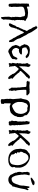

<svg xmlns="http://www.w3.org/2000/svg" viewBox="1916 -2674 958 4831"><g transform="rotate(90 2395.5 -258.0)"><path d="M468.8 99.6Q469.2 107.4 472.2 114.3Q475.1 121.1 476.6 126Q469.2 138.7 468.5 144.8Q467.8 150.9 458 165Q458.5 167.5 458.5 170.9Q458.5 174.3 459.5 177.7L457 179.2Q430.7 192.9 420.9 192.9L407.7 188.5L408.2 157.2Q408.2 150.9 406.7 144Q402.3 127.4 402.3 95.2Q402.3 50.3 401.4 47.9Q400.4 45.4 399.9 39.6Q402.3 29.8 402.3 20.5Q402.3 16.1 397.5 -9.3Q397.5 -13.7 403.3 -18.3Q409.2 -22.9 409.2 -29.3Q409.2 -32.2 408 -34.7Q406.7 -37.1 406.7 -40Q406.7 -43.9 409.2 -47.6Q411.6 -51.3 411.6 -64.9Q411.6 -69.8 413.3 -73.2Q415 -76.7 415 -80.6Q415 -85.4 404.3 -94.7L402.3 -95.2Q408.2 -107.9 408.2 -120.6L410.2 -135.3Q404.3 -140.6 404.3 -154.8Q400.9 -176.8 400.9 -181.2Q400.9 -196.3 407.7 -210.4L400.9 -216.8Q405.8 -229 405.8 -231L405.3 -238.8Q405.3 -245.1 407.7 -250.7Q410.2 -256.3 410.2 -262.2Q410.2 -266.6 409.2 -271.5Q408.2 -276.4 408.2 -282.7L409.2 -288.6L408.2 -312Q408.2 -319.8 402.3 -323.7L399.4 -315.9Q399.4 -316.9 398.4 -317.1Q397.5 -317.4 396 -335.4Q394.5 -363.8 384.3 -392.6Q377.9 -409.2 313 -412.1Q296.4 -412.1 289.8 -406.7Q283.2 -401.4 278.3 -401.4Q273.4 -401.4 267.6 -404.8Q240.7 -398.4 214.4 -391.8Q188 -385.3 167 -369.6Q162.1 -365.2 155.8 -362.3Q150.4 -355.5 149.9 -340.3Q147 -329.1 147 -316.9L147.9 -270.5Q151.4 -264.2 151.4 -257.8L149.9 -247.1Q149.9 -241.7 152.3 -236.8Q152.8 -234.4 152.8 -231.4L151.4 -213.4L153.8 -194.8Q153.8 -187 151.4 -178.2Q150.4 -173.3 150.4 -167.5L152.3 -149.4Q152.3 -143.6 148.9 -137.7Q147.9 -136.2 147.9 -134.3Q147.9 -132.3 148.9 -130.9Q152.3 -121.6 154.3 -87.4Q154.8 -78.1 156.2 -65.9Q156.2 -56.2 152.3 -49.8Q144 -39.1 144 -27.8Q144 -19 148.9 -10.3V-7.3Q141.6 0 129.9 2Q115.2 2.9 109.4 4.9Q94.7 4.9 87.9 1.5Q72.3 -12.2 72.3 -29.8L73.2 -54.7Q73.2 -68.8 69.8 -82.5V-90.3Q67.9 -106 67.9 -141.6Q66.4 -154.3 66.4 -174.3Q66.4 -186 69.8 -217.3Q67.4 -231.4 67.4 -245.1Q67.4 -270.5 71.3 -281.2L72.3 -292Q72.3 -299.8 70.1 -307.4Q67.9 -314.9 67.9 -322.8Q68.8 -351.1 68.8 -380.9Q68.8 -410.6 69.6 -414.6Q70.3 -418.5 70.3 -422.9Q70.3 -429.7 67.9 -440.4Q67.9 -450.7 68.8 -454.1Q73.7 -466.8 73.7 -485.4Q73.7 -491.7 72.3 -498Q72.3 -507.3 84 -507.3Q85.4 -507.3 88.9 -506.1Q92.3 -504.9 96.2 -504.9Q119.1 -504.9 127.4 -516.6L130.9 -518.6V-519.5Q132.3 -520 134.8 -520Q140.1 -520 140.1 -516.6Q140.6 -510.3 143.1 -503.4Q145.5 -496.6 145.5 -489.3L144 -477.5Q144 -471.7 147 -466.1Q149.9 -460.4 151.4 -455.6Q159.7 -455.6 163.1 -456.1Q215.8 -475.6 221.7 -476.1Q280.8 -484.4 301.3 -484.4Q319.3 -484.4 336.4 -480.5Q353.5 -476.6 369.1 -476.6Q421.4 -475.1 457 -443.8Q462.9 -439 464.4 -439Q475.1 -437.5 484.9 -429.2Q491.7 -423.3 500.5 -420.2Q509.3 -417 510.7 -407.2Q509.3 -404.3 505.4 -402.1Q501.5 -399.9 501.5 -397Q501.5 -393.6 507.3 -388.7Q490.2 -392.1 485.8 -393.6L484.9 -385.3L485.8 -375L484.9 -359.4Q484.9 -351.1 486.8 -340.3Q486.8 -337.4 485.8 -335Q484.9 -332.5 483.4 -327.9Q481.9 -323.2 481.9 -317.4Q481.9 -310.5 485.8 -301.8V-294.9Q481 -282.2 481 -269L481.9 -246.6Q482.4 -245.1 482.4 -237.3Q480 -225.1 480 -213.9Q480 -193.4 486.6 -174.8Q493.2 -156.2 495.6 -140.6Q484.9 -129.4 484.9 -115.7Q484.9 -109.4 486.6 -103.3Q488.3 -97.2 488.3 -91.8Q488.3 -81.5 482.4 -62Q479.5 -53.2 478.5 -40.5Q474.1 -17.1 474.1 -4.4Q474.1 4.4 472.7 12.7Q471.2 21 471.2 68.8Q467.8 79.1 467.8 88.9Q467.8 94.2 468.8 99.6ZM468.8 99.6V98.1Q469.2 98.1 471.2 108.9Q469.7 104 468.8 99.6Z M587.4 -1.5Q583 -1.5 579.3 -3.7Q575.7 -5.9 572.8 -6.3Q570.8 -20.5 569.8 -22.9Q567.9 -27.3 567.9 -31.2Q567.9 -37.1 575.2 -52.2Q588.9 -82 606 -111.8Q614.3 -124 616.7 -137.7Q620.6 -164.6 639.2 -180.7Q643.6 -184.6 646.5 -189.2Q649.4 -193.8 651.4 -196.3Q658.7 -204.6 658.7 -214.8L658.2 -222.2Q658.2 -237.3 668.9 -248Q672.4 -252.4 675.3 -261.7Q676.8 -277.8 690.4 -282.7L689.9 -285.2L690.4 -300.8Q702.1 -309.1 703.1 -320.3V-327.1Q709 -331.1 711.4 -341.8Q716.8 -355.5 722.7 -357.4Q725.6 -360.4 726.6 -368.7Q729 -392.1 739.3 -409.7Q743.7 -417 746.8 -424.6Q750 -432.1 752.9 -438Q759.3 -450.2 759.3 -453.6Q759.3 -459 754.9 -462.4Q744.6 -469.7 739.7 -482.4Q739.3 -482.4 739.3 -483.4Q735.4 -490.7 730 -498Q712.4 -526.9 707.5 -546.9Q703.6 -562.5 692.9 -573.7Q682.1 -585 675.8 -598.1Q671.4 -606.4 667 -612.8Q665 -615.2 664.1 -625Q664.1 -632.3 660.2 -636.2Q653.3 -643.1 653.3 -654.3L653.8 -664.6Q653.8 -668.9 651.6 -672.4Q649.4 -675.8 647.5 -675.8Q644 -675.8 643.6 -670.9Q643.1 -669.4 641.8 -668.9Q640.6 -668.5 640.1 -667Q632.3 -674.8 629.6 -679.2Q627 -683.6 626.5 -690.4L640.6 -687Q645 -703.1 656.2 -715.3Q661.1 -716.8 665.5 -716.8Q668 -716.8 670.9 -716.3Q673.8 -715.8 677.5 -714.6Q681.2 -713.4 685.5 -712.6Q689.9 -711.9 698.2 -702.6Q727.1 -658.7 731 -655.3Q741.2 -646.5 745.6 -633.8Q746.6 -628.9 750 -625.5Q767.1 -610.4 774.4 -587.4Q777.8 -576.7 791 -564.5Q797.9 -558.6 797.9 -552.7L796.9 -543Q796.9 -537.6 802.7 -535.4Q808.6 -533.2 810.1 -525.4Q815.9 -499 831.1 -477.8Q846.2 -456.5 860.4 -436Q867.2 -432.6 868.7 -425.8L867.7 -416.5Q867.7 -414.6 868.2 -413.6Q880.4 -399.4 894.5 -366.2Q914.1 -340.3 921.4 -316.9Q940.4 -294.4 945.3 -266.6Q945.3 -253.9 950.7 -245.1Q954.6 -238.3 957.5 -231Q957.5 -219.2 968.8 -202.6Q976.6 -190.9 982.9 -178.7Q1006.3 -136.7 1021.5 -128.4Q1036.1 -69.3 1036.6 -68.8L1037.6 -22L1041 -17.6Q1039.1 -7.3 1011.7 -5.4L997.1 -16.1Q981.9 -43.9 979.7 -47.4Q977.5 -50.8 977.1 -54.7L959 -88.4L957 -89.4Q949.7 -97.2 940.4 -112.8Q934.6 -118.7 934.1 -121.1Q929.7 -144 916.5 -163.6Q893.1 -198.7 877.9 -225.1V-226.6Q877.9 -236.8 871.6 -246.1Q868.7 -250.5 866 -255.6Q863.3 -260.7 859.4 -266.6Q847.2 -287.1 836.9 -309.1Q835 -321.8 826.7 -336.9Q818.4 -352.1 810.5 -367.2Q805.2 -376.5 794.4 -381.8Q783.7 -374 778.3 -361.3Q747.6 -301.3 738.3 -274.9Q736.3 -270 733.6 -266.6Q731 -263.2 729.5 -260.3Q728 -257.3 726.1 -254.9Q720.7 -244.1 720.7 -239.7Q720.7 -235.4 722.7 -230L723.1 -230.5Q723.1 -229.5 722.2 -229.5Q719.2 -227.5 710.9 -206.5Q707 -199.2 700.7 -195.3Q694.3 -191.4 693.4 -184.1Q693.4 -180.2 695.1 -175.8Q696.8 -171.4 696.8 -168Q696.8 -161.1 692.6 -154.8Q688.5 -148.4 684.1 -141.6Q681.6 -137.2 681.2 -132.8L681.6 -130.9Q681.6 -126 679.4 -122.1Q677.2 -118.2 677.2 -107.9Q676.8 -101.1 673.3 -96.2Q668.5 -82 666.5 -66.9L665.5 -64.9Q663.6 -51.8 653.8 -43.9Q646 -38.1 642.3 -28.8Q638.7 -19.5 628.9 -13.7Q625.5 -11.7 623 -9.3Q616.7 -2.9 608.4 -2.9Q606.9 -2.9 600.1 -4.4Q599.1 -5.4 597.7 -5.4Q595.7 -5.4 594.2 -4.9Q590.8 -1.5 587.4 -1.5Z M1452.6 -80.1 1451.7 -81.1H1448.7L1450.2 -80.1ZM1272.5 13.2 1264.6 11.7Q1221.2 3.4 1197.8 -24.9Q1152.3 -66.9 1149.4 -73.7Q1146.5 -80.6 1144.8 -82Q1143.1 -83.5 1133.8 -95.7Q1128.4 -128.4 1116.2 -155.8Q1109.9 -166.5 1109.9 -175.8Q1109.9 -184.1 1114.7 -192.4Q1122.1 -210 1127 -227.5Q1134.8 -252.4 1154.8 -278.3Q1153.3 -289.1 1141.6 -297.1Q1129.9 -305.2 1125.5 -318.8Q1116.2 -335.4 1111.6 -352.3Q1106.9 -369.1 1096.2 -382.8Q1091.3 -388.2 1091.3 -395Q1091.3 -399.4 1094.2 -404.8Q1106.9 -425.3 1106.9 -449.7Q1110.8 -464.4 1119.1 -474.1Q1147 -515.1 1182.6 -521.5L1238.3 -531.2Q1241.2 -531.2 1242.7 -529.8L1314 -522Q1323.2 -519 1335.4 -519Q1389.6 -509.3 1408.2 -486.3Q1429.2 -476.6 1429.2 -464.4V-460.4Q1429.2 -453.1 1436.8 -448.7Q1444.3 -444.3 1444.3 -439.9Q1444.3 -436 1434.8 -433.3Q1425.3 -430.7 1423.3 -429.2Q1417.5 -423.8 1414.1 -422.4Q1403.3 -422.4 1388.2 -428.2H1386.2L1383.3 -431.2Q1366.2 -451.7 1341.8 -460.9L1328.1 -472.2Q1314 -481.4 1287.6 -481.4Q1231.9 -481.4 1206.1 -454.1Q1202.6 -448.2 1193.8 -448.2Q1189 -448.2 1182.6 -449.7Q1173.3 -439.9 1173.3 -409.7L1175.3 -388.7L1176.8 -385.7L1175.3 -380.4Q1175.3 -375 1178.2 -375Q1181.2 -372.1 1181.9 -370.1Q1182.6 -368.2 1185.1 -365.5Q1187.5 -362.8 1187.5 -353L1186 -346.2L1195.3 -342.3Q1221.2 -329.6 1256.8 -329.6L1263.2 -330.1Q1276.9 -330.6 1296.9 -330.6L1329.6 -328.1L1340.3 -333.5Q1344.7 -330.6 1346.7 -328.1V-314.5Q1346.7 -289.6 1335.4 -286.6L1332.5 -285.6Q1318.8 -282.7 1315.4 -273.4Q1315.4 -272 1314 -271.2Q1312.5 -270.5 1308.6 -269Q1304.7 -267.6 1300.3 -265.1Q1269 -252.9 1256.8 -252.9Q1250.5 -252.9 1244.4 -254.2Q1238.3 -255.4 1235.1 -255.4Q1231.9 -255.4 1229 -256.8Q1226.1 -258.3 1221.2 -258.3Q1209 -258.3 1206.1 -237.8L1201.7 -225.1Q1192.4 -220.7 1188 -212.9Q1185.1 -197.8 1185.1 -171.9Q1190.9 -139.2 1218.3 -105.5Q1219.7 -105.5 1222.2 -102.8Q1224.6 -100.1 1226.1 -100.1Q1238.3 -97.2 1247.6 -89.4Q1263.2 -75.7 1283.2 -75.7Q1294.9 -83 1306.6 -83Q1310.5 -83 1314 -82.5Q1326.2 -85 1334 -91.8L1341.8 -95.7Q1386.7 -105.5 1402.3 -142.1L1434.6 -206.1Q1440.4 -215.3 1454.6 -215.3Q1459.5 -215.3 1464.8 -214.1Q1470.2 -212.9 1470.9 -209.5Q1471.7 -206.1 1474.6 -203.1Q1479.5 -194.8 1479.5 -181.6Q1478 -168 1471.7 -157Q1465.3 -146 1465.3 -135.3Q1465.3 -129.9 1467.3 -125.5Q1467.3 -90.8 1458 -82.5Q1452.6 -78.1 1446.8 -74.7Q1422.4 -56.2 1417.5 -50.8Q1411.6 -43 1396 -42L1391.1 -39.1Q1376 -25.4 1356 -21.5Q1346.7 -18.6 1338.9 -13.2Q1293.9 13.2 1272.5 13.2Z M1892.6 -19 1888.7 -22.9Q1885.7 -33.2 1883.8 -36.1Q1881.8 -39.1 1877.9 -40.8Q1874 -42.5 1871.1 -44.9L1870.6 -45.4Q1858.4 -56.6 1858.4 -66.9Q1858.4 -72.8 1861.8 -79.1Q1857.9 -80.1 1853 -80.8Q1848.1 -81.5 1843.8 -83.5Q1839.4 -85.4 1837.4 -91.3L1846.7 -104.5L1828.6 -125.5Q1819.8 -135.7 1819.8 -143.1L1820.8 -147.9Q1820.8 -154.8 1810.5 -159.2Q1798.3 -166.5 1785.6 -184.1Q1760.3 -218.8 1723.6 -245.6Q1721.2 -246.6 1718.5 -247.6Q1715.8 -248.5 1713.4 -249.5L1709 -246.1Q1702.6 -243.2 1699.2 -238.8Q1690.9 -225.1 1679.7 -213.9Q1668.5 -202.6 1660.2 -191.4L1659.7 -189.9Q1644 -170.4 1638.7 -147L1638.2 -139.2Q1638.2 -133.8 1640.6 -131.3Q1643.1 -128.9 1648.9 -125Q1648.4 -123 1647 -121.1Q1645.5 -119.1 1644.8 -117.2Q1644 -115.2 1644 -113.3L1645 -109.9Q1650.4 -82 1652.8 -54.2V-51.8Q1652.8 -44.4 1647 -42L1652.3 -38.6Q1668 -31.2 1668 -19.5V-19Q1667 -18.6 1666.5 -18.6Q1654.8 -12.7 1640.6 -6.3L1636.2 -8.3Q1618.7 -13.2 1615.2 -13.2Q1609.9 -13.2 1602.1 -4.4Q1600.6 -1 1597.2 1.5Q1593.3 1.5 1588.1 1Q1583 0.5 1576.2 0L1566.9 -12.2L1570.8 -43.5L1572.8 -49.8Q1576.2 -64.5 1576.2 -71.3Q1576.2 -78.6 1560.1 -93.3Q1560.1 -112.3 1572.8 -161.6Q1575.7 -168 1575.7 -174.8Q1575.7 -180.2 1574 -185.3Q1572.3 -190.4 1572.3 -195.3V-201.7Q1572.3 -209 1566.9 -215.8Q1563 -220.2 1563 -224.1Q1563 -229.5 1569.6 -234.6Q1576.2 -239.7 1576.2 -246.1Q1576.2 -249.5 1574.2 -252.9Q1571.3 -259.3 1571.3 -266.1Q1571.3 -270.5 1572.8 -275.4L1573.7 -279.3Q1573.7 -281.7 1573 -284.2Q1572.3 -286.6 1572.3 -289.6L1574.2 -306.6L1575.7 -314Q1584.5 -322.8 1584.5 -332.5Q1584.5 -344.2 1581.3 -355Q1578.1 -365.7 1578.1 -372.1Q1578.1 -376 1579.8 -379.4Q1581.5 -382.8 1581.5 -386.2L1579.6 -406.7V-410.6Q1579.6 -436.5 1563.5 -459Q1565.4 -462.4 1567.4 -464.4Q1576.2 -475.1 1577.6 -486.8L1579.1 -492.7L1595.2 -498Q1595.7 -503.9 1597.4 -510.3Q1599.1 -516.6 1599.6 -523.4Q1599.6 -530.3 1595.7 -537.1Q1603 -543.5 1618.2 -543.5L1624.5 -543.9L1632.3 -539.6Q1652.3 -531.7 1653.8 -513.7Q1653.8 -497.6 1668.5 -489.3Q1667 -486.8 1667 -484.9L1664.6 -477.5Q1654.8 -463.9 1654.8 -448.2L1655.8 -439.9Q1649.4 -420.9 1649.4 -401.4L1650.4 -376Q1650.4 -362.3 1648.7 -349.4Q1647 -336.4 1646.5 -324.2Q1646.5 -312.5 1647.5 -300.3L1648.9 -290.5Q1648.9 -278.8 1636.2 -272.5Q1638.2 -270 1646.5 -263.2Q1652.3 -273.9 1659.7 -277.3Q1662.6 -278.8 1664.3 -280.3Q1666 -281.7 1668 -282.7Q1687.5 -296.4 1687.5 -311V-313.5Q1712.4 -326.7 1726.6 -349.6Q1730 -354.5 1733.9 -358.4Q1737.8 -362.3 1750.5 -377L1793 -424.8Q1803.2 -437 1811 -444.8Q1850.1 -490.7 1879.4 -514.2Q1882.8 -521 1897.5 -525.9Q1904.3 -526.9 1909.7 -530.3Q1912.1 -531.7 1915.5 -531.7Q1920.4 -531.7 1924.3 -531.2L1934.6 -529.8H1937L1939.9 -522.5Q1948.7 -520 1959.5 -518.1V-514.2Q1959.5 -488.3 1933.6 -476.1Q1920.9 -469.2 1920.9 -457V-454.6Q1920.9 -449.2 1914.1 -444.3Q1904.3 -439 1898.9 -434.1L1895.5 -432.6Q1890.6 -429.7 1888.2 -426.3Q1874.5 -404.8 1850.1 -394Q1849.6 -393.6 1849.4 -393.3Q1849.1 -393.1 1849.1 -392.6Q1844.2 -389.2 1841.6 -383.1Q1838.9 -377 1831.8 -372.8Q1824.7 -368.7 1819.3 -360.8Q1815.9 -356 1803.7 -344.2Q1785.2 -325.7 1769 -306.6Q1764.6 -302.7 1764.6 -297.4Q1764.6 -294.4 1766.1 -291Q1773.4 -267.6 1801.3 -262.7Q1816.4 -229 1845.7 -203.1Q1853.5 -195.3 1860.4 -186Q1864.3 -179.7 1869.1 -173.8Q1876 -165.5 1914.1 -131.8Q1948.7 -101.6 1960.9 -88.9Q1963.4 -85.4 1966.8 -82.5Q1963.9 -81.1 1959.7 -78.6Q1955.6 -76.2 1951.2 -73Q1946.8 -69.8 1944.3 -64.5Q1947.8 -61.5 1952.6 -52.2L1953.1 -51.3Q1956.5 -45.9 1956.5 -41V-39.1Q1956.5 -25.4 1967.3 -14.2Q1972.2 -7.8 1972.2 -4.4Q1971.7 1.5 1960 11.2Q1958 12.2 1957.5 13.7L1956.5 12.7H1955.6Q1948.7 14.6 1941.9 14.6Q1922.4 14.6 1910.2 -2Q1904.8 -8.3 1897.9 -14.2Z M2225.1 4.4Q2214.4 4.4 2214.4 -9.3Q2214.4 -15.1 2215.3 -19.5L2214.4 -22.5Q2210 -29.3 2206.1 -37.1Q2201.2 -50.3 2191.9 -58.6Q2182.6 -66.9 2182.6 -77.1Q2182.6 -79.1 2183.3 -82.5Q2184.1 -85.9 2184.3 -90.6Q2184.6 -95.2 2185.5 -100.8Q2186.5 -106.4 2186.5 -113.3Q2186.5 -120.6 2185.5 -125.7Q2184.6 -130.9 2184.6 -135.3L2185.5 -164.1L2184.6 -175.3Q2184.6 -176.8 2185.5 -179Q2186.5 -181.2 2187.5 -183.6Q2188.5 -186 2189.5 -188.5Q2182.1 -198.2 2182.1 -210.9L2183.1 -223.1Q2183.1 -226.6 2182.4 -229.5Q2181.6 -232.4 2181.6 -234.9Q2181.6 -237.3 2180.9 -239.5Q2180.2 -241.7 2180.2 -244.1L2181.6 -265.6Q2181.6 -281.7 2177.7 -297.4Q2170.9 -325.2 2170.9 -354.5L2171.4 -366.2Q2171.4 -403.3 2164.6 -433.6Q2147 -443.8 2127.4 -443.8L2071.8 -448.2L2060.5 -447.3Q2048.3 -445.3 2038.6 -445.3Q2031.7 -463.9 2013.7 -469.2Q2013.7 -482.4 2014.6 -491.2Q2018.1 -493.2 2040.5 -497.6Q2037.6 -502.9 2031.2 -505.9Q2024.9 -508.8 2022.9 -512.2Q2040 -525.4 2061 -525.4L2071.8 -524.9Q2103 -518.1 2134.3 -518.1L2157.2 -518.6Q2174.3 -520.5 2190.9 -520.5L2230 -522.9Q2231 -523.9 2232.9 -523.9Q2234.9 -523.9 2236.6 -524.2Q2238.3 -524.4 2239.7 -524.4Q2247.6 -520.5 2254.9 -520.5Q2265.1 -520.5 2273.9 -522.9L2288.6 -523.9Q2309.6 -523.9 2329.1 -514.6Q2330.1 -513.7 2332 -512.9Q2334 -512.2 2337.9 -507.8Q2344.2 -498.5 2357.4 -497.1L2355 -484.4Q2361.3 -480 2367.9 -477.1Q2374.5 -474.1 2380.9 -470.7Q2377 -464.4 2374.5 -458Q2374.5 -454.1 2375.2 -451.2Q2376 -448.2 2376 -446.3Q2369.6 -441.9 2362.8 -441.9Q2343.8 -441.9 2328.1 -442.9H2265.1Q2252.9 -442.9 2242.2 -438Q2238.3 -429.7 2238.3 -420.4V-407.7Q2238.3 -376 2240.2 -343.8Q2242.7 -271 2246.6 -248.5Q2250 -231 2250.5 -212.9Q2252.9 -200.2 2264.6 -161.6Q2263.2 -160.2 2262 -157.5Q2260.7 -154.8 2258.3 -152.3Q2253.4 -144 2253.4 -135.3Q2253.4 -121.6 2264.6 -89.4Q2268.1 -81.5 2268.1 -74.2Q2268.1 -67.4 2262 -60.8Q2255.9 -54.2 2255.9 -46.9Q2255.9 -41.5 2258.3 -35.9Q2260.7 -30.3 2263.2 -23.4Q2263.2 -22 2264.2 -21Q2258.3 -10.3 2249 -8.3Q2234.9 -6.3 2227.1 3.4Q2226.6 4.4 2225.1 4.4Z M2522.9 201.7Q2474.1 201.7 2474.1 176.8L2475.1 167.5L2473.1 149.4Q2473.1 145.5 2478 127.4Q2467.8 86.9 2467.8 61L2465.8 37.1Q2469.7 29.8 2469.7 16.1Q2469.7 7.8 2465.8 -23.4Q2464.4 -28.8 2464.4 -36.1Q2464.4 -43.5 2466.8 -50.8Q2474.1 -78.1 2474.1 -105Q2474.1 -124 2470.7 -143.6L2465.8 -196.8Q2462.4 -271 2455.1 -294.9Q2453.1 -300.3 2453.1 -305.2Q2453.1 -309.6 2455.1 -312.7Q2457 -315.9 2457.5 -318.8Q2459.5 -326.2 2464.4 -331.5Q2469.7 -341.8 2472.9 -371.1Q2476.1 -400.4 2486.6 -436.8Q2497.1 -473.1 2528.3 -501.5Q2562.5 -532.7 2646 -532.7Q2662.6 -532.7 2678.7 -530.8Q2706.5 -526.4 2744.1 -526.4Q2770.5 -526.4 2792 -512.7Q2813.5 -499 2835.9 -484.9Q2866.2 -465.8 2881.8 -434.6Q2881.8 -429.7 2877.4 -424.3Q2877.4 -420.9 2879.9 -409.7L2894.5 -379.4Q2899.4 -365.7 2914.1 -362.8Q2920.4 -361.8 2920.4 -354.5Q2920.4 -346.2 2916 -346.2Q2913.1 -342.8 2913.1 -336.4L2916.5 -330.6Q2925.8 -321.8 2925.8 -295.9L2922.4 -218.8Q2904.8 -195.3 2904.8 -188.5Q2904.8 -150.9 2866.7 -105Q2856 -91.3 2824.2 -59.1Q2824.2 -54.7 2816.4 -51.8Q2808.6 -48.8 2801.3 -45.4Q2779.8 -36.1 2757.8 -30.8Q2694.3 -22.5 2657.7 -22.5Q2640.1 -22.5 2599.6 -44.9Q2595.2 -46.9 2591.8 -46.9Q2584.5 -46.9 2578.1 -39.1L2579.6 -17.6Q2579.6 60.1 2578.9 63Q2578.1 65.9 2578.1 69.3Q2578.1 72.3 2579.3 75.9Q2580.6 79.6 2580.6 83Q2580.6 90.8 2572.3 97.2Q2597.2 128.4 2597.2 144Q2597.2 147.5 2588.9 166Q2588.9 169.4 2593.8 172.4Q2594.7 173.3 2594.7 174.8L2592.3 182.6L2592.8 185.1L2574.2 193.4Q2554.2 201.7 2522.9 201.7ZM2648.4 -82Q2663.6 -82 2698.2 -100.1Q2790 -141.6 2816.4 -186.5Q2845.7 -243.7 2845.7 -299.3Q2845.7 -374 2798.3 -438Q2775.9 -467.8 2729.5 -467.8Q2719.2 -467.8 2709.2 -465.6Q2699.2 -463.4 2688 -462.4L2685.5 -472.2Q2656.2 -478 2651.4 -479.5Q2646.5 -481 2642.6 -481Q2632.3 -481 2601.1 -457Q2576.2 -439.5 2576.2 -422.9Q2576.2 -412.6 2569.8 -401.9Q2549.3 -361.3 2546.9 -330.6Q2544.4 -289.1 2544.4 -245.1Q2544.4 -229.5 2547.9 -214.4Q2560.5 -156.7 2600.6 -109.9Q2621.6 -82 2648.4 -82Z M3059.6 2.9Q3049.3 2.9 3041 -6.3L3029.8 -18.1L3031.7 -54.2L3013.7 -69.3Q3013.2 -73.2 3013.2 -77.1Q3013.2 -88.4 3018.6 -98.6Q3026.4 -118.2 3026.4 -138.2Q3026.4 -149.9 3023.4 -161.6Q3022 -168.9 3022 -175.8Q3022 -192.4 3030.8 -207Q3036.1 -214.4 3036.1 -223.6Q3036.1 -227.1 3035.6 -230.5Q3035.6 -237.3 3036.9 -242.2Q3038.1 -247.1 3038.1 -252Q3037.6 -256.3 3036.1 -261.2Q3034.7 -266.1 3034.7 -269Q3034.7 -271.5 3035.2 -273.4Q3036.6 -279.8 3036.6 -286.1Q3036.6 -290.5 3035.9 -295.2Q3035.2 -299.8 3035.2 -307.6Q3035.2 -314 3038.6 -319.8Q3034.2 -364.3 3033.7 -366.2Q3033.2 -370.6 3033.2 -374.5Q3033.2 -377.9 3034.7 -380.9Q3037.1 -389.6 3037.1 -398.4Q3037.1 -414.1 3028.3 -428.2L3023.4 -436Q3027.3 -445.3 3027.3 -451.7Q3027.3 -454.6 3025.4 -465.8Q3033.2 -472.2 3034.7 -474.6Q3036.6 -479.5 3040 -515.1L3041.5 -524.9Q3043.5 -524.4 3047.9 -524.4Q3050.8 -524.4 3052.7 -523.9Q3056.6 -522.5 3060.5 -522.5Q3063 -522.5 3065.9 -522.9Q3070.3 -523.9 3074.2 -523.9Q3088.4 -523.9 3097.9 -508.5Q3107.4 -493.2 3107.4 -470.7Q3107.4 -462.4 3110.4 -434.1Q3122.1 -326.7 3123 -309.6Q3124 -292.5 3127 -274.9Q3128.4 -270 3128.4 -264.6Q3128.4 -255.9 3125 -248Q3122.1 -242.7 3122.1 -237.8Q3122.1 -232.4 3126.2 -227.1Q3130.4 -221.7 3130.6 -217.8Q3130.9 -213.9 3130.9 -210.9Q3130.9 -207.5 3130.4 -204.1Q3124.5 -197.3 3124.5 -191.4Q3124.5 -189 3125.5 -186Q3130.4 -173.8 3130.4 -160.6Q3130.9 -152.8 3132.3 -145Q3133.8 -139.2 3133.8 -133.3Q3133.8 -122.6 3128.9 -112.8Q3127 -107.4 3127 -101.6Q3127 -96.7 3128.4 -91.3Q3128.4 -90.8 3128.9 -90.3Q3139.2 -55.7 3139.2 -39.6Q3139.2 -30.3 3137.2 -21Q3133.3 -17.6 3129.2 -15.4Q3125 -13.2 3121.8 -10.7Q3118.7 -8.3 3116.5 -3.7Q3114.3 1 3111.1 1.2Q3107.9 1.5 3106.4 1.5Q3103 1.5 3099.6 0.5Q3092.8 -2 3085.4 -2Q3076.2 -2 3067.4 1.5Q3063 2.9 3059.6 2.9Z M3578.6 -19 3574.7 -22.9Q3571.8 -33.2 3569.8 -36.1Q3567.9 -39.1 3564 -40.8Q3560.1 -42.5 3557.1 -44.9L3556.6 -45.4Q3544.4 -56.6 3544.4 -66.9Q3544.4 -72.8 3547.9 -79.1Q3543.9 -80.1 3539.1 -80.8Q3534.2 -81.5 3529.8 -83.5Q3525.4 -85.4 3523.4 -91.3L3532.7 -104.5L3514.6 -125.5Q3505.9 -135.7 3505.9 -143.1L3506.8 -147.9Q3506.8 -154.8 3496.6 -159.2Q3484.4 -166.5 3471.7 -184.1Q3446.3 -218.8 3409.7 -245.6Q3407.2 -246.6 3404.5 -247.6Q3401.9 -248.5 3399.4 -249.5L3395 -246.1Q3388.7 -243.2 3385.3 -238.8Q3377 -225.1 3365.7 -213.9Q3354.5 -202.6 3346.2 -191.4L3345.7 -189.9Q3330.1 -170.4 3324.7 -147L3324.2 -139.2Q3324.2 -133.8 3326.7 -131.3Q3329.1 -128.9 3335 -125Q3334.5 -123 3333 -121.1Q3331.5 -119.1 3330.8 -117.2Q3330.1 -115.2 3330.1 -113.3L3331.1 -109.9Q3336.4 -82 3338.9 -54.2V-51.8Q3338.9 -44.4 3333 -42L3338.4 -38.6Q3354 -31.2 3354 -19.5V-19Q3353 -18.6 3352.5 -18.6Q3340.8 -12.7 3326.7 -6.3L3322.3 -8.3Q3304.7 -13.2 3301.3 -13.2Q3295.9 -13.2 3288.1 -4.4Q3286.6 -1 3283.2 1.5Q3279.3 1.5 3274.2 1Q3269 0.5 3262.2 0L3252.9 -12.2L3256.8 -43.5L3258.8 -49.8Q3262.2 -64.5 3262.2 -71.3Q3262.2 -78.6 3246.1 -93.3Q3246.1 -112.3 3258.8 -161.6Q3261.7 -168 3261.7 -174.8Q3261.7 -180.2 3260 -185.3Q3258.3 -190.4 3258.3 -195.3V-201.7Q3258.3 -209 3252.9 -215.8Q3249 -220.2 3249 -224.1Q3249 -229.5 3255.6 -234.6Q3262.2 -239.7 3262.2 -246.1Q3262.2 -249.5 3260.3 -252.9Q3257.3 -259.3 3257.3 -266.1Q3257.3 -270.5 3258.8 -275.4L3259.8 -279.3Q3259.8 -281.7 3259 -284.2Q3258.3 -286.6 3258.3 -289.6L3260.3 -306.6L3261.7 -314Q3270.5 -322.8 3270.5 -332.5Q3270.5 -344.2 3267.3 -355Q3264.2 -365.7 3264.2 -372.1Q3264.2 -376 3265.9 -379.4Q3267.6 -382.8 3267.6 -386.2L3265.6 -406.7V-410.6Q3265.6 -436.5 3249.5 -459Q3251.5 -462.4 3253.4 -464.4Q3262.2 -475.1 3263.7 -486.8L3265.1 -492.7L3281.2 -498Q3281.7 -503.9 3283.4 -510.3Q3285.2 -516.6 3285.6 -523.4Q3285.6 -530.3 3281.7 -537.1Q3289.1 -543.5 3304.2 -543.5L3310.5 -543.9L3318.4 -539.6Q3338.4 -531.7 3339.8 -513.7Q3339.8 -497.6 3354.5 -489.3Q3353 -486.8 3353 -484.9L3350.6 -477.5Q3340.8 -463.9 3340.8 -448.2L3341.8 -439.9Q3335.4 -420.9 3335.4 -401.4L3336.4 -376Q3336.4 -362.3 3334.7 -349.4Q3333 -336.4 3332.5 -324.2Q3332.5 -312.5 3333.5 -300.3L3335 -290.5Q3335 -278.8 3322.3 -272.5Q3324.2 -270 3332.5 -263.2Q3338.4 -273.9 3345.7 -277.3Q3348.6 -278.8 3350.3 -280.3Q3352.1 -281.7 3354 -282.7Q3373.5 -296.4 3373.5 -311V-313.5Q3398.4 -326.7 3412.6 -349.6Q3416 -354.5 3419.9 -358.4Q3423.8 -362.3 3436.5 -377L3479 -424.8Q3489.3 -437 3497.1 -444.8Q3536.1 -490.7 3565.4 -514.2Q3568.8 -521 3583.5 -525.9Q3590.3 -526.9 3595.7 -530.3Q3598.1 -531.7 3601.6 -531.7Q3606.4 -531.7 3610.4 -531.2L3620.6 -529.8H3623L3626 -522.5Q3634.8 -520 3645.5 -518.1V-514.2Q3645.5 -488.3 3619.6 -476.1Q3606.9 -469.2 3606.9 -457V-454.6Q3606.9 -449.2 3600.1 -444.3Q3590.3 -439 3585 -434.1L3581.5 -432.6Q3576.7 -429.7 3574.2 -426.3Q3560.5 -404.8 3536.1 -394Q3535.6 -393.6 3535.4 -393.3Q3535.2 -393.1 3535.2 -392.6Q3530.3 -389.2 3527.6 -383.1Q3524.9 -377 3517.8 -372.8Q3510.7 -368.7 3505.4 -360.8Q3502 -356 3489.7 -344.2Q3471.2 -325.7 3455.1 -306.6Q3450.7 -302.7 3450.7 -297.4Q3450.7 -294.4 3452.1 -291Q3459.5 -267.6 3487.3 -262.7Q3502.4 -229 3531.7 -203.1Q3539.6 -195.3 3546.4 -186Q3550.3 -179.7 3555.2 -173.8Q3562 -165.5 3600.1 -131.8Q3634.8 -101.6 3647 -88.9Q3649.4 -85.4 3652.8 -82.5Q3649.9 -81.1 3645.8 -78.6Q3641.6 -76.2 3637.2 -73Q3632.8 -69.8 3630.4 -64.5Q3633.8 -61.5 3638.7 -52.2L3639.2 -51.3Q3642.6 -45.9 3642.6 -41V-39.1Q3642.6 -25.4 3653.3 -14.2Q3658.2 -7.8 3658.2 -4.4Q3657.7 1.5 3646 11.2Q3644 12.2 3643.6 13.7L3642.6 12.7H3641.6Q3634.8 14.6 3627.9 14.6Q3608.4 14.6 3596.2 -2Q3590.8 -8.3 3584 -14.2Z M3996.6 13.7Q3969.2 13.7 3941.9 9.8Q3834 -6.3 3779.8 -81.5Q3743.7 -126.5 3732.4 -181.2Q3728 -215.8 3723.6 -285.2Q3722.2 -293.9 3722.2 -303.2Q3722.2 -316.4 3727.3 -327.4Q3732.4 -338.4 3732.9 -348.1Q3731.9 -354.5 3731.9 -360.8Q3731.9 -404.8 3761.7 -448.7Q3771.5 -462.9 3787.6 -472.7Q3815.9 -484.9 3830.1 -508.8Q3832.5 -513.7 3842.3 -517.6Q3876.5 -533.7 3914.1 -533.7Q3925.3 -533.7 3953.6 -529.8L3961.9 -528.8Q4038.6 -515.6 4122.6 -440.9Q4132.3 -433.1 4137.9 -424.6Q4143.6 -416 4148.4 -407.7Q4198.7 -333 4198.7 -261.2Q4198.7 -244.1 4195.8 -227.1Q4193.4 -227.1 4193.4 -224.1V-223.1Q4200.2 -221.2 4204.1 -193.8Q4193.4 -192.4 4190.2 -190.2Q4187 -188 4187 -185.1Q4187 -180.2 4194.1 -175Q4201.2 -169.9 4201.2 -167Q4201.2 -164.6 4192.6 -160.9Q4184.1 -157.2 4183.6 -151.1Q4183.1 -145 4182.6 -139.2Q4182.1 -133.3 4182.1 -127.4Q4182.1 -114.7 4187 -103Q4189.5 -96.2 4189.5 -89.8Q4189.5 -80.6 4183.6 -71.8Q4138.2 13.7 3996.6 13.7ZM4000 -22.5 4015.6 -22.9Q4098.1 -31.7 4118.2 -95.7Q4135.7 -168 4135.7 -215.8Q4135.7 -292 4104 -359.9Q4078.6 -411.1 4063 -428.2Q4054.7 -436.5 4018.1 -470.2Q3993.2 -494.6 3957 -494.6Q3943.4 -494.6 3917.5 -489.7Q3899.4 -487.3 3887.2 -476.1Q3872.6 -462.4 3859.4 -448.2Q3859.4 -447.3 3858.4 -447.3Q3832.5 -419.9 3828.6 -385.7Q3828.1 -369.6 3809.6 -352.5Q3801.3 -324.7 3798.8 -318.4Q3795.9 -310.1 3795.9 -301.8Q3795.9 -291 3808.6 -283.7Q3816.9 -277.8 3816.9 -268.1Q3816.9 -264.2 3811 -260.3Q3810.1 -259.3 3807.1 -252.9L3827.1 -247.1Q3826.7 -240.7 3817.1 -240.7Q3807.6 -240.7 3807.6 -231.9Q3807.6 -208.5 3829.6 -205.1Q3842.8 -203.1 3843.3 -189L3828.6 -177.7L3827.6 -165Q3827.6 -155.3 3834.5 -155.3Q3836.9 -155.3 3839.8 -156.7L3871.6 -101.1Q3860.4 -88.9 3860.4 -83.5Q3860.4 -78.1 3867.2 -72.3Q3920.4 -22.5 4000 -22.5ZM3858.4 -505.4 3863.8 -505.9 3862.3 -507.3 3856.9 -506.8Q3857.4 -506.3 3857.7 -505.9Q3857.9 -505.4 3858.4 -505.4ZM4131.8 -329.6 4134.8 -331.1 4132.3 -331.5Z M4513.2 12.2Q4457 12.2 4433.1 -3.4Q4397.5 -25.9 4377.9 -46.4Q4375 -60.1 4366.7 -77.1Q4356.4 -94.2 4355.7 -97.2Q4355 -100.1 4352.5 -103Q4337.9 -124 4330.6 -148.9L4323.7 -167Q4320.8 -173.3 4320.8 -179.2Q4320.8 -186 4324.2 -192.9Q4304.2 -218.3 4304.2 -256.8L4303.7 -272.5Q4303.7 -300.3 4314.5 -326.7Q4316.9 -333.5 4316.9 -339.8Q4316.9 -347.7 4313 -355.5Q4307.6 -371.6 4307.6 -387.7Q4307.6 -396 4308.6 -403.8Q4309.6 -409.7 4309.6 -415.5Q4308.6 -435.5 4305.2 -445.8Q4301.8 -456.1 4301.8 -461.4Q4301.8 -466.3 4303.7 -470.7Q4310.1 -485.8 4315.4 -501.5Q4317.9 -508.8 4320.6 -516.1Q4323.2 -523.4 4330.6 -524.4Q4335 -524.9 4341.3 -524.9L4378.9 -524.4Q4383.3 -524.4 4386.5 -521.2Q4389.6 -518.1 4389.6 -513.7Q4389.6 -503.9 4387.2 -495.1Q4369.6 -444.8 4369.1 -391.1Q4369.1 -380.4 4372.6 -364.7Q4373.5 -356.9 4374.5 -353.5Q4375.5 -350.1 4375.5 -344.7Q4373.5 -333 4373.5 -323.7Q4373.5 -307.6 4378.9 -291.5Q4382.8 -274.9 4383.3 -257.8Q4386.2 -222.2 4394 -201.7Q4393.6 -198.7 4393.6 -195.3Q4393.6 -179.7 4408.2 -149.4Q4414.1 -136.2 4419.4 -122.6Q4430.7 -89.4 4460.4 -72.3Q4472.7 -70.8 4483.9 -70.8Q4517.6 -70.8 4543.5 -85.9Q4569.3 -101.1 4583.7 -125.2Q4598.1 -149.4 4600.6 -162.1Q4613.3 -185.5 4618.2 -210.9Q4623 -232.9 4629.4 -243.2Q4634.3 -251 4638.2 -261.7Q4650.4 -305.7 4650.4 -351.1L4649.9 -369.6Q4652.8 -391.6 4656.2 -412.6Q4661.1 -442.9 4661.6 -451.2Q4668 -514.2 4672.1 -517.1Q4676.3 -520 4698.2 -520Q4704.6 -503.9 4710.4 -498Q4710.4 -493.7 4710 -490.5Q4709.5 -487.3 4709.5 -484.4Q4709.5 -474.6 4715.6 -472.4Q4721.7 -470.2 4721.7 -464.4Q4732.4 -467.3 4734.9 -481.4Q4739.3 -495.1 4748.5 -495.1Q4752.9 -495.1 4759.3 -493.2L4764.6 -464.8Q4744.6 -432.1 4737.3 -393.1Q4723.6 -303.7 4704.6 -231.4Q4693.4 -201.2 4689.5 -168.9Q4689 -165.5 4687 -161.6Q4672.9 -135.7 4672.9 -106.9L4673.3 -98.1Q4671.4 -87.4 4655.8 -87.4Q4651.9 -87.4 4630.4 -61Q4607.9 -15.6 4557.6 1Q4552.2 2.4 4546.4 5.4Q4530.3 12.2 4513.2 12.2ZM4451.7 -555.7Q4448.2 -556.2 4447.3 -559.6Q4447.3 -562.5 4447.8 -564L4449.2 -564.9Q4453.1 -576.2 4460.4 -580.1Q4466.3 -590.3 4493.2 -606.9Q4532.7 -636.2 4548.8 -645Q4557.1 -648.9 4587.9 -648.9Q4595.7 -648.9 4620.1 -642.1Q4623.5 -639.2 4637.2 -623L4642.6 -616.7Q4637.7 -613.3 4633.1 -609.4Q4628.4 -605.5 4628.4 -601.6Q4628.4 -599.6 4622.6 -596.2Q4611.8 -591.8 4566.4 -573.7Q4517.1 -562 4507.6 -556.6Q4498 -551.3 4483.9 -551.3L4462.4 -550.8Q4454.1 -555.7 4451.7 -555.7Z"/></g></svg>

Font: Kurland
Style: Regular
Weight: 400
Designer: GGBot
Version: 0.22